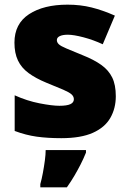

<svg xmlns="http://www.w3.org/2000/svg" viewBox="-20 -583 557 824"><path d="M477 -170Q477 -118 453.5 -77Q430 -36 378.5 -13Q327 10 243 10Q184 10 137.5 3.5Q91 -3 43 -21V-174Q96 -150 150 -139.5Q204 -129 235 -129Q267 -129 282 -136Q297 -143 297 -157Q297 -169 287 -178Q277 -187 251.5 -198Q226 -209 179 -228Q133 -247 102.5 -269.5Q72 -292 57 -323.5Q42 -355 42 -400Q42 -481 104.5 -522Q167 -563 270 -563Q325 -563 373 -551Q421 -539 473 -516L421 -393Q380 -412 338 -423Q296 -434 271 -434Q249 -434 236.5 -428Q224 -422 224 -411Q224 -401 232.5 -393Q241 -385 265 -375Q289 -365 335 -346Q383 -327 414.5 -304.5Q446 -282 461.5 -250.5Q477 -219 477 -170ZM349 72Q338 99 326 122.5Q314 146 300 170Q286 194 267 221H153V207Q159 186 164 159Q169 132 172.5 106Q176 80 176 61H349Z"/></svg>

Font: Noto Sans Armenian Black
Style: Regular
Weight: 900
Version: Version 2.007